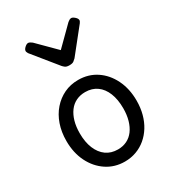

<svg xmlns="http://www.w3.org/2000/svg" viewBox="-204 -962 997 1097"><g transform="rotate(-30 294.5 -413.0)"><path d="M295 19Q228 19 175.5 -16Q123 -51 93 -111.5Q63 -172 63 -250Q63 -309 80 -358Q97 -407 128.5 -443Q160 -479 202 -499Q244 -519 295 -519Q362 -519 414 -484.5Q466 -450 496 -389Q526 -328 526 -250Q526 -203 515 -162Q504 -121 483.5 -88Q463 -55 434.5 -31Q406 -7 370.5 6Q335 19 295 19ZM295 -61Q328 -61 354.5 -74Q381 -87 399.5 -112Q418 -137 428 -172Q438 -207 438 -250Q438 -308 421 -350.5Q404 -393 372 -416Q340 -439 295 -439Q262 -439 235 -426Q208 -413 189.5 -388Q171 -363 161 -328.5Q151 -294 151 -250Q151 -192 168.5 -149.5Q186 -107 218 -84Q250 -61 295 -61ZM438 -845Q447 -845 460 -833.5Q473 -822 473 -811Q473 -809 472 -805.5Q471 -802 466 -795L339 -636Q333 -630 324 -623Q315 -616 295 -616Q276 -616 267 -623Q258 -630 253 -636L124 -795Q120 -802 119 -805.5Q118 -809 118 -811Q118 -822 130.5 -833.5Q143 -845 153 -845Q159 -845 165 -841.5Q171 -838 178 -833L295 -716L413 -833Q419 -838 425 -841.5Q431 -845 438 -845Z"/></g></svg>

Font: Playwrite ES
Style: Regular
Weight: 400
Designer: Veronika Burian, José Scaglione
Foundry: TypeTogether
Version: Version 1.002